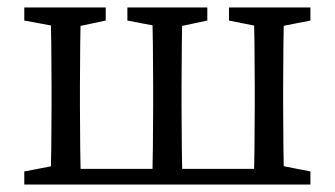

<svg xmlns="http://www.w3.org/2000/svg" viewBox="-20 -494 896 514"><path d="M45 -439 153 -419H169L263 -439V-474H45V-439ZM45 0H156V-55H149L45 -35V0ZM115 0H197C195 -45 194 -146 194 -210V-264C194 -328 195 -429 197 -474H115C117 -429 118 -328 118 -264V-210C118 -146 117 -45 115 0ZM156 0H700V-42H156V0ZM321 -439 425 -419H441L535 -439V-474H321V-439ZM387 0H469C467 -45 466 -146 466 -210V-264C466 -328 467 -429 469 -474H387C389 -429 390 -328 390 -264V-210C390 -146 389 -45 387 0ZM593 -439 693 -419H709L811 -439V-474H593V-439ZM659 0H741C739 -45 738 -146 738 -210V-264C738 -328 739 -429 741 -474H659C661 -429 662 -328 662 -264V-210C662 -146 661 -45 659 0ZM700 0H811V-35L709 -55H700V0Z"/></svg>

Font: Source Serif Variable
Style: Regular
Weight: 389
Designer: Frank Grießhammer
Foundry: Adobe Systems Incorporated
Version: Version 3.001;hotconv 1.0.111;makeotfexe 2.5.65597